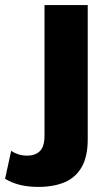

<svg xmlns="http://www.w3.org/2000/svg" viewBox="-114 -520 425 755"><path d="M37 215Q-3 215 -35.5 207Q-68 199 -94 183L-70 73Q-59 81 -43 86.5Q-27 92 -6 92Q24 92 42.5 74.5Q61 57 61 13V-500H231V28Q231 95 207.5 136.5Q184 178 140.5 196.5Q97 215 37 215Z"/></svg>

Font: Kantumruy Pro
Style: Bold
Weight: 700
Version: Version 1.002